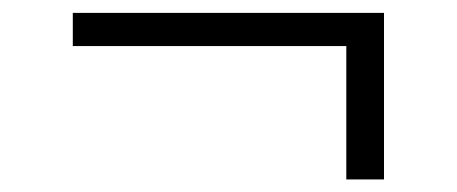

<svg xmlns="http://www.w3.org/2000/svg" viewBox="-20 -327 709 298"><path d="M576 -307V-48.5H517.5V-255.5H93V-307Z"/></svg>

Font: Merriweather 96pt Medium
Style: Regular
Weight: 500
Version: Version 2.100